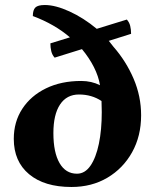

<svg xmlns="http://www.w3.org/2000/svg" viewBox="-20 -734 618 766"><path d="M265 12Q157 12 96 -39Q35 -90 35 -180Q35 -248 69 -300Q103 -352 163.5 -381.5Q224 -411 304 -411Q345 -411 379 -394Q373 -430 354.5 -466.5Q336 -503 307 -538L198 -504Q188 -515 184.5 -530Q181 -545 181 -561L259 -585Q229 -611 191.5 -632.5Q154 -654 111 -670Q111 -694 121 -704Q131 -714 159 -714Q201 -714 257 -688.5Q313 -663 366 -619L486 -656Q496 -645 499.5 -630.5Q503 -616 503 -599L414 -571Q424 -559 433 -547Q483 -490 513 -420Q543 -350 543 -274Q543 -191 507 -126.5Q471 -62 408.5 -25Q346 12 265 12ZM287 -41Q319 -41 341 -73Q363 -105 374.5 -160.5Q386 -216 386 -287Q386 -312 385 -331Q346 -357 295 -357Q246 -357 219.5 -317Q193 -277 193 -203Q193 -126 217.5 -83.5Q242 -41 287 -41Z"/></svg>

Font: Petrona ExtraBold
Style: Regular
Weight: 800
Designer: Ringo R. Seeber
Foundry: Ringo R. Seeber
Version: Version 2.001; ttfautohint (v1.8.3)